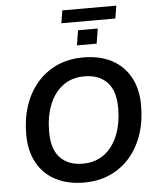

<svg xmlns="http://www.w3.org/2000/svg" viewBox="-64 -1052 913 1116"><g transform="rotate(-5 392.5 -494.0)"><path d="M381 10Q287 10 217 -26Q147 -62 108.5 -131.5Q70 -201 70 -299Q70 -389 95.5 -465Q121 -541 169 -597Q217 -653 285 -684Q353 -715 439 -715Q534 -715 603.5 -679Q673 -643 711.5 -574Q750 -505 750 -407Q750 -316 724.5 -240Q699 -164 651 -108Q603 -52 535 -21Q467 10 381 10ZM383 -100Q458 -100 510 -139.5Q562 -179 589 -248Q616 -317 616 -405Q616 -506 568 -555.5Q520 -605 436 -605Q362 -605 310 -566Q258 -527 231 -458.5Q204 -390 204 -301Q204 -199 252 -149.5Q300 -100 383 -100ZM330 -924 342 -998H657L645 -924ZM409 -788 423 -875H538L524 -788Z"/></g></svg>

Font: Nunito Sans 12pt
Style: Bold Italic
Weight: 700
Italic angle: -9°
Designer: Vernon Adams
Foundry: Vernon Adams
Version: Version 3.101;gftools[0.9.27]